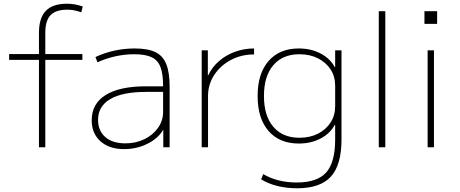

<svg xmlns="http://www.w3.org/2000/svg" viewBox="-20 -790 2470 1030"><path d="M189 0V-469H29V-500H189V-614Q189 -694 226 -732Q263 -770 339 -770Q361 -770 381.5 -766.5Q402 -763 424 -755L416 -724Q378 -738 341 -738Q279 -738 251 -708.5Q223 -679 223 -613V-500H422V-469H223V0Z M646 10Q566 10 519 -32Q472 -74 472 -145Q472 -234 547 -280.5Q622 -327 763 -327H855Q855 -393 841 -430Q827 -467 793.5 -483Q760 -499 700 -499Q649 -499 599.5 -488Q550 -477 503 -456L492 -484Q541 -507 594 -518.5Q647 -530 703 -530Q773 -530 813.5 -510.5Q854 -491 872 -446Q890 -401 890 -325V0H856V-93H855Q828 -47 770.5 -18.5Q713 10 646 10ZM653 -21Q709 -21 755 -43.5Q801 -66 828 -104.5Q855 -143 855 -190V-297H765Q637 -297 571.5 -258.5Q506 -220 506 -147Q506 -89 544.5 -55Q583 -21 653 -21Z M1062 0V-520H1095V-386H1097Q1117 -429 1154 -461.5Q1191 -494 1240 -512Q1289 -530 1343 -530V-498Q1274 -498 1218 -468Q1162 -438 1129 -387.5Q1096 -337 1096 -275V0Z M1574 220Q1518 220 1469 208Q1420 196 1381 172L1392 144Q1429 166 1474.5 177.5Q1520 189 1572 189Q1682 189 1730 135Q1778 81 1778 -42V-120H1776Q1750 -73 1699 -46.5Q1648 -20 1583 -20Q1479 -20 1420.5 -87.5Q1362 -155 1362 -275Q1362 -395 1420.5 -462.5Q1479 -530 1583 -530Q1648 -530 1699 -503.5Q1750 -477 1776 -430H1778V-520H1812V-42Q1812 95 1755 157.5Q1698 220 1574 220ZM1586 -51Q1643 -51 1686 -73Q1729 -95 1753.5 -133Q1778 -171 1778 -220V-330Q1778 -380 1753.5 -417.5Q1729 -455 1686 -477Q1643 -499 1586 -499Q1497 -499 1446.5 -440.5Q1396 -382 1396 -275Q1396 -168 1446.5 -109.5Q1497 -51 1586 -51Z M2012 0V-730H2047V0Z M2257 -662V-730H2325V-662ZM2274 0V-520H2308V0Z"/></svg>

Font: M PLUS 1 ExtraLight
Style: Regular
Weight: 250
Version: Version 1.001